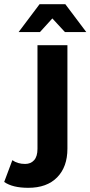

<svg xmlns="http://www.w3.org/2000/svg" viewBox="-105 -711 432 917"><path d="M-85 158 -46 54Q-21 72 15 72Q42 72 58 54Q74 36 74 0V-495H217V-1Q217 86 168 136Q119 186 30 186Q-45 186 -85 158ZM205 -558 145 -623 86 -558H-16L84 -691H207L307 -558Z"/></svg>

Font: Montserrat Ace
Style: Bold
Weight: 700
Designer: Julieta Ulanovsky
Foundry: Julieta Ulanovsky
Version: Version 1